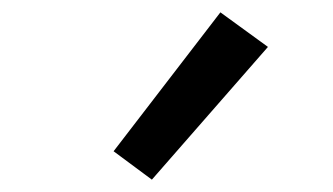

<svg xmlns="http://www.w3.org/2000/svg" viewBox="-20 -828 540 311"><path d="M226 -537 164 -583 337 -808 414 -752Z"/></svg>

Font: Iosevka Custom Medium
Style: Regular
Weight: 500
Monospace: yes
Designer: Belleve Invis
Foundry: Belleve Invis
Version: Version 32.5.0; ttfautohint (v1.8.4)